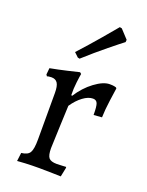

<svg xmlns="http://www.w3.org/2000/svg" viewBox="-137 -784 657 858"><g transform="rotate(20 191.5 -355.5)"><path d="M109 -119V-339Q109 -372 100 -386Q91 -400 71 -400Q63 -400 57.5 -399Q52 -398 50 -397L45 -404L48 -435Q86 -442 128.5 -452Q171 -462 183 -465L190 -459Q188 -450 184 -417.5Q180 -385 181 -356L185 -353Q215 -400 255.5 -430Q296 -460 326 -460Q340 -460 347.5 -458.5Q355 -457 357 -456L360 -452Q358 -438 351.5 -392.5Q345 -347 344 -309L305 -306Q305 -347 299.5 -360.5Q294 -374 278 -374Q256 -374 231 -355.5Q206 -337 185 -306Q184 -277 181 -210Q178 -143 177 -102Q177 -68 187 -56Q197 -44 225 -44Q238 -44 251 -45Q264 -46 269 -46L270 -42L261 2Q251 2 221 1Q191 0 159 0Q122 0 92 1.5Q62 3 54 4L59 -36Q89 -39 99 -55.5Q109 -72 109 -119ZM160 -521 151 -523 131 -542Q176 -591 222 -645Q268 -699 281 -715L291 -713L329 -672L328 -661Q313 -650 262.5 -609Q212 -568 160 -521Z"/></g></svg>

Font: Sahitya
Style: Regular
Weight: 400
Designer: Juan Pablo del Peral
Foundry: Juan Pablo del Peral (http://www.huertatipografica.com)
Version: Version 1.001;PS 001.000;hotconv 1.0.70;makeotf.lib2.5.58329